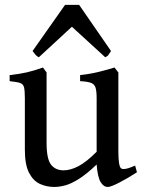

<svg xmlns="http://www.w3.org/2000/svg" viewBox="-20 -742 581 777"><path d="M534.2 -44.9Q498.5 -21.5 463.4 -3.4Q428.2 14.6 416.5 14.6Q398.9 14.6 387 -5.6Q375 -25.9 371.1 -76.2Q330.6 -37.6 299.6 -18.1Q268.6 1.5 244.4 8.1Q220.2 14.6 199.2 14.6Q168.9 14.6 141.8 2.4Q114.7 -9.8 97.7 -42.5Q80.6 -75.2 80.6 -136.2V-343.8Q80.6 -374.5 77.4 -388.2Q74.2 -401.9 61.3 -406.2Q48.3 -410.6 19 -413.6V-438Q58.6 -442.4 88.6 -449.2Q118.7 -456.1 153.8 -468.8L168.5 -448.7V-164.6Q168.5 -98.6 186.5 -75.7Q204.6 -52.7 237.3 -52.7Q265.1 -52.7 297.1 -69.3Q329.1 -85.9 371.1 -127.9V-343.8Q371.1 -373 366.7 -387.2Q362.3 -401.4 348.1 -406.7Q334 -412.1 304.2 -413.6V-438Q343.8 -442.4 378.7 -450.9Q413.6 -459.5 443.4 -468.8L459 -448.7V-128.9Q459 -69.3 470.2 -60.5Q475.6 -56.6 488.8 -58.8Q502 -61 526.9 -71.8ZM429.2 -535.6Q423.3 -526.4 418.9 -520Q414.6 -513.7 405.8 -510.3L271 -633.8L137.2 -510.3Q129.4 -513.7 124 -520Q118.7 -526.4 111.8 -535.6L243.2 -722.2H300.3Z"/></svg>

Font: Gentium Book Plus
Style: Regular
Weight: 400
Designer: Victor Gaultney, Annie Olsen, Iska Routamaa, Becca Hirsbrunner
Foundry: SIL International
Version: Version 6.101